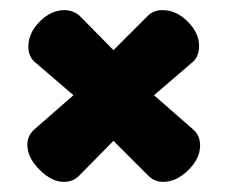

<svg xmlns="http://www.w3.org/2000/svg" viewBox="-20 -463 450 379"><path d="M375 -176Q375 -150 351.5 -127Q328 -104 302 -104Q285 -104 273 -116L204 -185L136 -116Q124 -104 106 -104Q82 -104 58 -128Q34 -152 34 -177Q34 -194 46 -206L125 -275L47 -342Q36 -353 36 -371Q36 -398 58.5 -420.5Q81 -443 107 -443Q124 -443 137 -432L204 -364L272 -432Q283 -443 301 -443Q328 -443 350.5 -420.5Q373 -398 373 -372Q373 -353 362 -342L284 -275L363 -206Q375 -194 375 -176Z"/></svg>

Font: Dosis
Style: ExtraBold
Weight: 800
Designer: EdgarTolentino, PabloImpallari, IginoMarini
Foundry: EdgarTolentino, PabloImpallari, IginoMarini
Version: Version 1.007